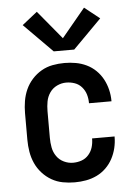

<svg xmlns="http://www.w3.org/2000/svg" viewBox="-54 -809 609 859"><g transform="rotate(-5 250.0 -379.5)"><path d="M247 8Q220 8 193.5 3Q167 -2 143.5 -15.5Q120 -29 101.5 -49.5Q83 -70 72 -94.5Q61 -119 56.5 -146Q52 -173 52 -200V-320Q52 -347 56.5 -374Q61 -401 72 -425.5Q83 -450 101.5 -470.5Q120 -491 143.5 -504.5Q167 -518 193.5 -523Q220 -528 247 -528Q273 -528 298 -523.5Q323 -519 346 -508Q369 -497 387.5 -479Q406 -461 418 -438.5Q430 -416 436 -391Q442 -366 442 -341Q442 -341 442 -340.5Q442 -340 442 -339H341Q341 -339 341 -339.5Q341 -340 341 -340Q341 -360 335.5 -378.5Q330 -397 317 -412Q304 -427 285.5 -433.5Q267 -440 247 -440Q226 -440 206 -430.5Q186 -421 173.5 -403Q161 -385 157 -363.5Q153 -342 153 -320V-200Q153 -178 157 -156.5Q161 -135 173.5 -117Q186 -99 206 -89.5Q226 -80 247 -80Q267 -80 285.5 -86.5Q304 -93 317 -108Q330 -123 335.5 -141.5Q341 -160 341 -180Q341 -180 341 -180.5Q341 -181 341 -181H442Q442 -180 442 -179.5Q442 -179 442 -179Q442 -154 436 -129Q430 -104 418 -81.5Q406 -59 387.5 -41Q369 -23 346 -12Q323 -1 298 3.5Q273 8 247 8ZM204 -584 76 -713 144 -767 250 -639 356 -767 424 -713 296 -584Z"/></g></svg>

Font: Iosevka SS04 Semibold
Style: Regular
Weight: 600
Monospace: yes
Designer: Belleve Invis
Foundry: Belleve Invis
Version: Version 19.0.0; ttfautohint (v1.8.4)